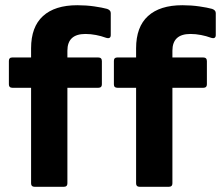

<svg xmlns="http://www.w3.org/2000/svg" viewBox="-20 -715 846 735"><path d="M112 0Q99 0 99 -13V-379H27Q14 -379 14 -392V-482Q14 -495 27 -495H99V-530Q99 -612 144.5 -653.5Q190 -695 276 -695Q310 -695 341 -690.5Q372 -686 390 -681Q404 -676 404 -665V-581Q404 -564 384 -571Q368 -577 347.5 -581Q327 -585 307 -585Q238 -585 238 -521V-495H356Q370 -495 370 -481V-392Q370 -379 357 -379H238V-13Q238 0 225 0ZM514 0Q501 0 501 -13V-379H429Q416 -379 416 -392V-482Q416 -495 429 -495H501V-530Q501 -612 546.5 -653.5Q592 -695 678 -695Q712 -695 743 -690.5Q774 -686 792 -681Q806 -676 806 -665V-581Q806 -564 786 -571Q770 -577 749.5 -581Q729 -585 709 -585Q640 -585 640 -521V-495H758Q772 -495 772 -481V-392Q772 -379 759 -379H640V-13Q640 0 627 0Z"/></svg>

Font: Sofia Sans ExtraBold
Style: Regular
Weight: 800
Designer: Botio Nikoltchev, Ani Petrova
Foundry: lettersoup
Version: Version 4.101; ttfautohint (v1.8.4.7-5d5b)